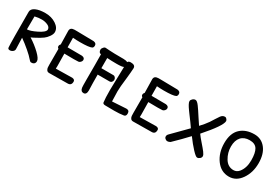

<svg xmlns="http://www.w3.org/2000/svg" viewBox="32 -1114 2557 1767"><g transform="rotate(30 1311.0 -230.0)"><path d="M115 -37Q115 -22 101 -11Q87 0 70 0Q48 0 48 -20Q44 -67 44 -393Q44 -425 82.5 -443Q121 -461 185.5 -461Q250 -461 298.5 -429Q347 -397 347 -352Q347 -330 328 -303Q309 -276 287.5 -260.5Q266 -245 226 -223Q186 -201 177 -199Q240 -159 289 -112Q338 -65 338 -38Q338 -11 314 -3Q307 -1 296 -1Q285 -1 268 -22.5Q251 -44 204 -84.5Q157 -125 111 -157Q113 -77 115 -38ZM111 -246Q144 -246 210 -278.5Q276 -311 279 -339Q279 -366 249 -379.5Q219 -393 186 -393Q148 -393 112 -384Q111 -336 111 -246Z M521 -225 523 -94Q523 -68 522 -66L695 -69Q724 -66 724 -44Q724 -2 685 -2L489 0Q471 0 462.5 -12.5Q454 -25 453 -39Q452 -53 452 -70V-236Q439 -243 439 -257Q439 -271 450 -282Q447 -360 447 -424Q447 -461 492 -462Q504 -462 520 -462L695 -459H696Q728 -455 728 -429Q728 -409 716 -402Q690 -388 591 -388Q554 -388 517 -391Q517 -301 518 -290Q557 -289 671 -289Q702 -285 702 -261Q702 -249 692 -238Q682 -227 670.5 -225.5Q659 -224 621.5 -224Q584 -224 521 -225Z M1058 -393Q1042 -384 985 -384Q928 -384 883 -387V-279H1013Q1022 -279 1031 -269Q1040 -259 1040 -245.5Q1040 -232 1031.5 -221.5Q1023 -211 1007 -211H883Q883 -118 886 -45Q886 2 855 2Q824 2 819 -36Q817 -45 817 -118V-276Q817 -362 816 -388Q790 -391 790 -426Q790 -434 800 -446Q811 -461 823.5 -461Q836 -461 868.5 -458Q901 -455 1017 -455Q1044 -455 1061 -446Q1067 -461 1092 -461Q1140 -461 1140 -427Q1138 -385 1130 -311Q1118 -214 1118 -169.5Q1118 -125 1121 -63L1269 -72Q1302 -72 1302 -38Q1302 -10 1281 -6Q1236 1 1180 1L1086 0Q1061 0 1058 -15Q1052 -57 1052 -146Z M1413 -225 1415 -94Q1415 -68 1414 -66L1587 -69Q1616 -66 1616 -44Q1616 -2 1577 -2L1381 0Q1363 0 1354.5 -12.5Q1346 -25 1345 -39Q1344 -53 1344 -70V-236Q1331 -243 1331 -257Q1331 -271 1342 -282Q1339 -360 1339 -424Q1339 -461 1384 -462Q1396 -462 1412 -462L1587 -459H1588Q1620 -455 1620 -429Q1620 -409 1608 -402Q1582 -388 1483 -388Q1446 -388 1409 -391Q1409 -301 1410 -290Q1449 -289 1563 -289Q1594 -285 1594 -261Q1594 -249 1584 -238Q1574 -227 1562.5 -225.5Q1551 -224 1513.5 -224Q1476 -224 1413 -225Z M1722 -59Q1782 -119 1873 -212L1840 -259Q1819 -289 1794 -321Q1786 -332 1775.5 -346.5Q1765 -361 1759 -370.5Q1753 -380 1747.5 -390Q1742 -400 1739.5 -407.5Q1737 -415 1737 -424.5Q1737 -434 1750 -447Q1763 -460 1780 -460Q1797 -460 1822 -426Q1836 -407 1848.5 -388Q1861 -369 1884 -333.5Q1907 -298 1927 -269Q1966 -310 1994 -350Q2002 -363 2023.5 -396.5Q2045 -430 2051 -438Q2068 -461 2092 -461Q2104 -461 2112.5 -450Q2121 -439 2121 -431Q2121 -381 1972 -212Q1991 -185 2025 -146.5Q2059 -108 2078 -83Q2097 -58 2097 -43.5Q2097 -29 2084 -18Q2071 -7 2056.5 -7Q2042 -7 2001.5 -50.5Q1961 -94 1917 -154Q1853 -85 1774 -9Q1757 0 1744 0Q1731 0 1721 -10Q1710 -18 1710 -32.5Q1710 -47 1722 -59Z M2409 -457Q2483 -457 2528.5 -400Q2574 -343 2574 -244Q2574 -145 2524 -73Q2474 -1 2397 -1Q2313 -1 2260 -73Q2207 -145 2207 -249Q2207 -353 2262 -405Q2317 -457 2409 -457ZM2404 -74Q2438 -74 2462 -103Q2502 -153 2502 -233Q2502 -313 2479 -350.5Q2456 -388 2398 -388Q2340 -388 2308 -352.5Q2276 -317 2276 -251.5Q2276 -186 2310 -130Q2344 -74 2404 -74Z"/></g></svg>

Font: Patrick Hand SC
Style: Regular
Weight: 400
Designer: Patrick Wagesreiter
Foundry: Patrick Wagesreiter
Version: Version 1.003;PS 001.003;hotconv 1.0.70;makeotf.lib2.5.58329